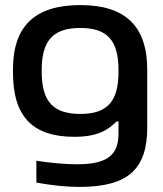

<svg xmlns="http://www.w3.org/2000/svg" viewBox="-20 -529 642 755"><path d="M31 -256V-244C31 -69 110 9 272 9C361 9 403 -16 438 -51H446V-4C446 79 404 117 283 117C235 117 172 111 123 103V189C185 200 238 206 293 206C487 206 559 133 559 -28V-255C559 -426 473 -509 296 -509C118 -509 31 -427 31 -256ZM144 -247V-253C144 -370 189 -419 296 -419C402 -419 446 -370 446 -253V-247C446 -130 402 -81 296 -81C189 -81 144 -130 144 -247Z"/></svg>

Font: LT Wave Medium
Style: Regular
Weight: 500
Designer: Daniel Lyons
Version: Version 2.5 (Glyphs App)